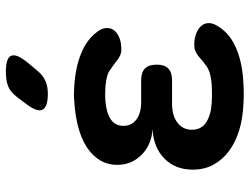

<svg xmlns="http://www.w3.org/2000/svg" viewBox="-116 -708 833 640"><g transform="rotate(-90 300.0 -388.5)"><path d="M513 -481Q525 -466 526 -451Q527 -436 519 -425Q511 -414 494.5 -407Q478 -400 454 -400Q444 -400 436 -403.5Q428 -407 420.5 -412.5Q413 -418 405.5 -424Q398 -430 388 -436Q379 -444 365 -447.5Q351 -451 332 -453Q319 -454 306.5 -454Q294 -454 282 -453Q244 -450 222 -435.5Q200 -421 200 -393Q200 -366 221 -350Q242 -334 279 -334H352Q378 -334 391 -321.5Q404 -309 404 -282Q404 -256 391 -243.5Q378 -231 352 -231H274Q234 -231 210.5 -213Q187 -195 187 -165Q187 -134 210.5 -118Q234 -102 274 -99Q290 -98 307 -98Q324 -98 340 -99Q362 -101 378 -106Q394 -111 405 -121Q413 -126 420.5 -133Q428 -140 435 -145Q442 -150 450 -153.5Q458 -157 469 -157Q492 -157 509 -150Q526 -143 534.5 -132Q543 -121 542.5 -106.5Q542 -92 530 -75Q506 -37 457 -16.5Q408 4 340 7Q324 8 307 8Q290 8 274 7Q225 5 184.5 -7.5Q144 -20 115 -42Q86 -64 70 -94Q54 -124 54 -162Q54 -220 91 -256.5Q128 -293 190 -296Q137 -299 103.5 -332.5Q70 -366 70 -413Q70 -446 85.5 -471.5Q101 -497 128.5 -515Q156 -533 195 -543.5Q234 -554 282 -557Q294 -558 306.5 -558Q319 -558 332 -557Q395 -553 441.5 -534Q488 -515 513 -481ZM383 -679Q368 -661 349.5 -653Q331 -645 308 -645Q263 -645 254 -662.5Q245 -680 272 -716L297 -749Q314 -771 333.5 -778Q353 -785 380 -785Q426 -785 433.5 -767.5Q441 -750 413 -715Z"/></g></svg>

Font: Maple Mono Normal NL
Style: Bold
Weight: 700
Monospace: yes
Designer: subframe7536
Version: Version 7.000